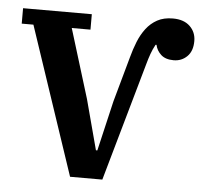

<svg xmlns="http://www.w3.org/2000/svg" viewBox="-51 -764 877 818"><g transform="rotate(5 387.5 -355.0)"><path d="M66 -632H16V-698H310V-632H230L321 -336L378 -122H384L434 -336L488 -530Q497 -564 510 -596.5Q523 -629 542.5 -654.5Q562 -680 589.5 -695Q617 -710 656 -710Q703 -710 729 -685Q755 -660 755 -622Q755 -579 731.5 -556Q708 -533 674 -533Q639 -533 620 -550.5Q601 -568 596 -592H592Q581 -572 573.5 -551Q566 -530 560 -508L416 0H278Z"/></g></svg>

Font: IBM Plex Serif
Style: Bold
Weight: 700
Designer: Mike Abbink, Paul van der Laan, Pieter van Rosmalen
Foundry: Bold Monday
Version: Version 2.008